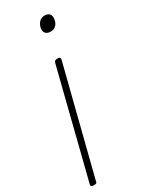

<svg xmlns="http://www.w3.org/2000/svg" viewBox="-237 -569 807 1011"><g transform="rotate(-30 166.5 -63.0)"><path d="M178 -285Q197 -285 194 -270L31 374Q30 384 25.5 386.5Q21 389 10 389Q-10 389 -6 374L156 -270Q158 -278 162.5 -281.5Q167 -285 178 -285ZM232 -515Q249 -515 258.5 -506.5Q268 -498 268 -482Q268 -457 254.5 -441Q241 -425 219 -425Q202 -425 191.5 -433.5Q181 -442 181 -459Q183 -484 197 -499.5Q211 -515 232 -515Z"/></g></svg>

Font: Playwrite IS Thin
Style: Regular
Weight: 250
Designer: Veronika Burian, José Scaglione
Foundry: TypeTogether
Version: Version 1.002